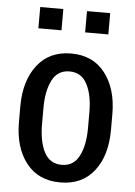

<svg xmlns="http://www.w3.org/2000/svg" viewBox="-53 -764 572 813"><g transform="rotate(5 233.5 -357.0)"><path d="M37.6 -297.4Q37.6 -404.8 88.9 -471.4Q140.1 -538.1 232.9 -538.1Q326.2 -538.1 377.4 -471.4Q428.7 -404.8 428.7 -297.4V-230Q428.7 -121.6 377.7 -55.9Q326.7 9.8 233.9 9.8Q140.1 9.8 88.9 -56.2Q37.6 -122.1 37.6 -230ZM135.7 -230Q135.7 -155.8 159.2 -110.4Q182.6 -64.9 233.9 -64.9Q283.7 -64.9 307.4 -110.6Q331.1 -156.2 331.1 -230V-297.4Q331.1 -370.6 307.1 -416.3Q283.2 -461.9 232.9 -461.9Q182.1 -461.9 158.9 -416.3Q135.7 -370.6 135.7 -297.4ZM382.3 -632.3H283.7V-722.7H382.3ZM183.1 -632.3H85V-722.7H183.1Z"/></g></svg>

Font: Franco
Style: Regular
Weight: 400
Designer: Google
Version: Version 1.200311; 2013